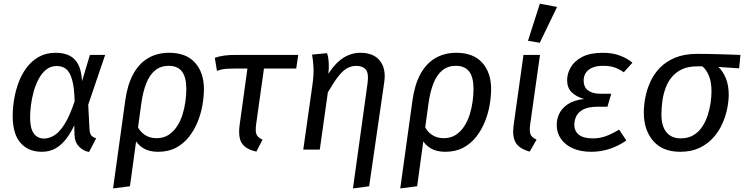

<svg xmlns="http://www.w3.org/2000/svg" viewBox="-20 -833 4142 1069"><path d="M290.9 -539.1Q335.9 -539.1 367.4 -523.1Q398.8 -507.1 416.3 -472.7Q433.8 -438.2 436.8 -381.4L480.6 -527.1H565.4L471.2 -250.1L478.3 -113.6Q479.3 -93.5 486.3 -82Q493.4 -70.5 515.4 -62.6L476 13.1Q443.8 8 419.8 -16.9Q395.7 -41.9 394.7 -84.9L393.7 -135.6Q374.6 -94.6 349.1 -60.7Q323.6 -26.8 290.1 -7.3Q256.7 12.1 213.7 12.1Q136.7 12.1 93.7 -38Q50.6 -88 50.6 -188.1Q50.6 -231.1 58.6 -279.6Q66.6 -328.1 83.7 -374.2Q100.7 -420.2 128.7 -457.2Q156.7 -494.2 196.8 -516.7Q236.8 -539.1 290.9 -539.1ZM296 -465.5Q262.1 -465.5 237.2 -445.5Q212.3 -425.6 194.9 -392.6Q177.5 -359.7 167 -321.3Q156.5 -282.9 152 -245.5Q147.6 -208.1 147.6 -179.2Q147.6 -118.4 168 -90Q188.4 -61.6 226.2 -61.6Q251.2 -61.6 279.5 -77.6Q307.9 -93.5 337.3 -138.4Q366.7 -183.3 395.6 -269.1Q393.6 -347.8 381.1 -390.2Q368.7 -432.6 347.8 -449Q326.9 -465.5 296 -465.5Z M703.5 204 609.5 216.1 677.5 -274Q689.5 -361 721.5 -420.1Q753.5 -479.1 804.1 -509.1Q854.7 -539.1 921.9 -539.1Q1016 -539.1 1065.7 -484.1Q1115.4 -429.1 1115.4 -336.9Q1115.4 -296.8 1107.4 -249.3Q1099.3 -201.7 1080.8 -155.7Q1062.3 -109.8 1032.8 -71.8Q1003.2 -33.8 960.7 -10.9Q918.2 12.1 860.3 12.1Q811.4 12.1 779.4 -6.9Q747.4 -25.9 729.5 -58.8L742.5 -136.3Q756.5 -102.4 784.8 -83Q813.2 -63.6 851.1 -63.6Q889.9 -63.6 917.8 -81.5Q945.7 -99.5 965.1 -128.9Q984.5 -158.3 996 -194.7Q1007.4 -231.1 1012.4 -268.1Q1017.4 -305 1017.4 -336.9Q1017.4 -403.8 993 -435.1Q968.6 -466.5 919.8 -466.5Q875 -466.5 844.2 -441.6Q813.3 -416.7 794.4 -369.3Q775.5 -321.9 766.5 -254.9Z M1304.9 -527.1H1640.3L1629.3 -451.4H1449.6L1405.8 -138.6Q1400.8 -99.7 1408.8 -83.1Q1416.8 -66.6 1441.7 -55.6L1407.5 11.1Q1366.3 2.1 1343.7 -16.4Q1321 -35 1314.9 -64.1Q1308.7 -93.2 1313.8 -134.4L1357.6 -451.4H1288.2Q1262.2 -451.4 1246.2 -450.4Q1230.1 -449.4 1217.6 -446.9Q1205 -444.4 1188 -438.4L1176 -511Q1201 -520 1231.4 -524Q1261.9 -528.1 1304.9 -527.1Z M1986.5 -539.1Q2060.3 -539.1 2095.3 -494.7Q2130.3 -450.2 2119.3 -375.2L2035.3 204.1L1945.2 216.1L2026.2 -367.7Q2034.2 -426.5 2016.3 -446.4Q1998.4 -466.3 1963.6 -466.3Q1935.8 -466.3 1911.4 -452.3Q1887.1 -438.4 1862.2 -406Q1837.3 -373.6 1805.4 -318.7L1760.5 0H1668.5L1719.5 -360.4Q1727.5 -418.1 1725.5 -457.1Q1723.5 -496.1 1717.5 -529L1800.5 -537.1Q1804.5 -527.1 1807 -513.1Q1809.5 -499.1 1810.5 -477.2Q1811.5 -455.2 1808.5 -422.3Q1835.5 -464.3 1864 -489.8Q1892.5 -515.2 1923 -527.2Q1953.5 -539.1 1986.5 -539.1Z M2302.5 204 2208.5 216.1 2276.5 -274Q2288.5 -361 2320.5 -420.1Q2352.5 -479.1 2403.1 -509.1Q2453.7 -539.1 2520.9 -539.1Q2615 -539.1 2664.7 -484.1Q2714.4 -429.1 2714.4 -336.9Q2714.4 -296.8 2706.4 -249.3Q2698.3 -201.7 2679.8 -155.7Q2661.3 -109.8 2631.8 -71.8Q2602.2 -33.8 2559.7 -10.9Q2517.2 12.1 2459.3 12.1Q2410.4 12.1 2378.4 -6.9Q2346.4 -25.9 2328.5 -58.8L2341.5 -136.3Q2355.5 -102.4 2383.8 -83Q2412.2 -63.6 2450.1 -63.6Q2488.9 -63.6 2516.8 -81.5Q2544.7 -99.5 2564.1 -128.9Q2583.5 -158.3 2595 -194.7Q2606.4 -231.1 2611.4 -268.1Q2616.4 -305 2616.4 -336.9Q2616.4 -403.8 2592 -435.1Q2567.6 -466.5 2518.8 -466.5Q2474 -466.5 2443.2 -441.6Q2412.3 -416.7 2393.4 -369.3Q2374.5 -321.9 2365.5 -254.9Z M2894.5 -527.1H2986.5L2931.6 -138.6Q2926.6 -99.7 2934.6 -83.1Q2942.5 -66.6 2967.5 -55.6L2929.2 11.1Q2870.9 -4.9 2851.2 -39Q2831.5 -73.1 2839.5 -134.4ZM2919.7 -606 2985.8 -812.5 3081.6 -794.3 2985.3 -594.9Z M3271.9 12.1Q3212.9 12.1 3169.8 -6.9Q3126.7 -25.9 3103.2 -59.9Q3079.6 -93.9 3079.6 -137Q3079.6 -170.1 3094.2 -200.6Q3108.7 -231.1 3141.8 -253.1Q3174.8 -275.1 3231.7 -282Q3188.7 -294 3163.1 -319.1Q3137.6 -344.1 3137.6 -387.1Q3137.6 -423.2 3157.7 -458.2Q3177.8 -493.2 3221.8 -516.2Q3265.9 -539.1 3336.9 -539.1Q3390 -539.1 3431.1 -523.6Q3472.2 -508.1 3501.3 -484L3453 -430.6Q3429 -447.6 3403 -457.1Q3377 -466.6 3337.1 -466.6Q3300.3 -466.6 3276.4 -455.6Q3252.5 -444.7 3241 -426.2Q3229.6 -407.8 3229.6 -384.9Q3229.6 -348.1 3253.9 -329.6Q3278.3 -311.2 3321.1 -311.2H3383.2L3362.1 -238.7H3309Q3257.3 -238.7 3228.9 -224.3Q3200.5 -209.9 3189.1 -187Q3177.6 -164.1 3177.6 -138.2Q3177.6 -103.4 3203 -82.9Q3228.4 -62.5 3280.3 -62.5Q3320.2 -62.5 3353.6 -75Q3387.1 -87.5 3427.1 -111.4L3467.3 -51Q3426.3 -21.9 3376.7 -4.9Q3327.1 12.1 3271.9 12.1Z M3861 -533.1Q3891 -533.1 3922.6 -532.6Q3954.1 -532.1 3986.2 -531.1Q4018.2 -530.1 4047.8 -529.1Q4077.3 -528.1 4102.5 -527.1L4095.3 -452.4L3979.6 -460.4Q4004.5 -437.5 4020.9 -398.1Q4037.3 -358.7 4037.3 -305.8Q4037.3 -270.8 4028.8 -228.3Q4020.3 -185.8 4001.3 -143.4Q3982.3 -100.9 3950.7 -65.9Q3919.2 -30.9 3874.1 -9.4Q3829.1 12.1 3767 12.1Q3668.9 12.1 3616.8 -48.4Q3564.6 -108.9 3564.6 -206Q3564.6 -246.1 3573.1 -290.6Q3581.6 -335.1 3601.2 -378.1Q3620.7 -421.1 3654.7 -456.1Q3688.8 -491.1 3739.8 -512.1Q3790.9 -533.1 3861 -533.1ZM3890.8 -463.5H3860.9Q3811.1 -463.5 3776.7 -447Q3742.4 -430.6 3719.9 -403.2Q3697.5 -375.8 3685.1 -340.9Q3672.6 -306 3667.6 -268.5Q3662.6 -231.1 3662.6 -195Q3662.6 -131.3 3690.5 -96.9Q3718.3 -62.6 3770.1 -62.6Q3810.9 -62.6 3840.3 -80.1Q3869.7 -97.6 3889.1 -126.5Q3908.5 -155.5 3920 -190.5Q3931.4 -225.5 3936.4 -260.4Q3941.4 -295.4 3941.4 -324.3Q3941.4 -375 3927.5 -409.8Q3913.6 -444.6 3890.8 -463.5Z"/></svg>

Font: Fira Sans Variable
Style: Italic
Weight: 397
Italic angle: -8°
Designer: Carrois Corporate & Edenspiekermann AG
Foundry: Carrois Corporate GbR & Edenspiekermann AG
Version: Version 4.202